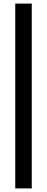

<svg xmlns="http://www.w3.org/2000/svg" viewBox="-20 -830 262 1070"><path d="M65 220H157V-810H65Z"/></svg>

Font: Aspekta 500
Style: Regular
Weight: 500
Designer: Ivo Dolenc
Version: Version 2.100